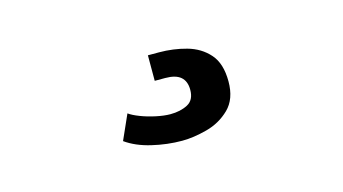

<svg xmlns="http://www.w3.org/2000/svg" viewBox="-38 -69 675 378"><g transform="rotate(-15 300.0 120.0)"><path d="M297.5 210.5Q267 210.5 236.2 203.2Q205.5 196 184.5 181L207 130.5Q214.5 136 228.8 141.5Q243 147 259.5 150.5Q276 154 288.5 154Q309 154 323.8 146.2Q338.5 138.5 338.5 117.5Q338.5 100 328.2 91.2Q318 82.5 297 82.5H275.5V30.5H298Q327 30.5 354 38Q381 45.5 398.2 65Q415.5 84.5 415.5 121Q415.5 157 395.5 176.5Q375.5 196 348 203.2Q320.5 210.5 297.5 210.5Z"/></g></svg>

Font: Chivo Mono Medium
Style: Regular
Weight: 500
Monospace: yes
Designer: Hector Gatti
Foundry: Omnibus-Type
Version: Version 1.008